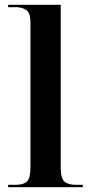

<svg xmlns="http://www.w3.org/2000/svg" viewBox="-20 -780 379 800"><path d="M14 0H325V-10H296Q263 -10 248 -24Q233 -38 233 -83V-760H14V-750H49Q70 -750 88.5 -739Q107 -728 107 -684V-83Q107 -38 92.5 -24Q78 -10 46 -10H14Z"/></svg>

Font: Noto Serif Display Semi
Style: Regular
Weight: 600
Designer: Monotype Design Team
Foundry: Monotype Imaging Inc.
Version: Version 1.900